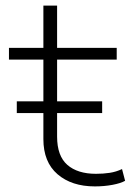

<svg xmlns="http://www.w3.org/2000/svg" viewBox="-20 -658 467 686"><path d="M319 8Q236 8 185.5 -35.5Q135 -79 135 -161V-445H12V-487H135V-638H184V-487H397V-445H184V-170Q184 -101 220.5 -69Q257 -37 323 -37Q349 -37 372 -40.5Q395 -44 416 -54L427 -12Q411 -3 381.5 2.5Q352 8 319 8ZM40 -254V-296H345V-254Z"/></svg>

Font: Nunito Sans 10pt Expanded ExtraLight
Style: Regular
Weight: 250
Width: 7
Designer: Vernon Adams
Foundry: Vernon Adams
Version: Version 3.101;gftools[0.9.27]